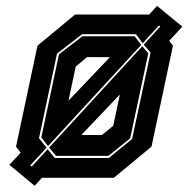

<svg xmlns="http://www.w3.org/2000/svg" viewBox="-20 -588 634 635"><path d="M94.5 26.5 11 -43 48.5 -83 33 -103 104 -437 228.5 -540H473.5L499.5 -568.5L583 -500L539.5 -453L552 -437L481 -103L356.5 0H119L116.5 2.5ZM85 -37 137.5 -94.5 161 -65.5H340L417 -128.5L478 -414L455.5 -440.5L510 -500.5L506 -504L452 -445L429.5 -475H251.5L168.5 -410.5L109 -131L134 -99.5L80 -41ZM139 -105 116.5 -133 175 -408.5 252.5 -468H425.5L447 -439.5ZM165 -72.5 142.5 -100 450.5 -435 470.5 -412 410.5 -130.5 338.5 -72.5ZM206.5 -255 343.5 -399H268L230.5 -368ZM249 -141.5H317L354.5 -172L376.5 -275.5Z"/></svg>

Font: Tourney Expanded ExtraBold
Style: Italic
Weight: 800
Width: 7
Italic angle: -12°
Designer: Tyler Finck
Foundry: Etcetera Type Co
Version: Version 1.010; ttfautohint (v1.8.3)